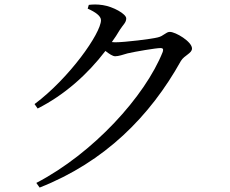

<svg xmlns="http://www.w3.org/2000/svg" viewBox="-20 -797 1040 867"><path d="M144 29 159 50C453 -66 657 -271 797 -522C813 -548 847 -556 847 -578C847 -609 773 -653 747 -653C729 -653 719 -634 692 -628C665 -621 544 -606 500 -606L485 -607C498 -625 510 -643 521 -662C537 -687 550 -695 550 -714C550 -734 491 -767 444 -774C418 -778 399 -777 381 -775L376 -758C410 -743 436 -725 436 -706C436 -647 293 -444 136 -327L150 -307C271 -368 375 -461 456 -567C474 -553 489 -543 500 -543C516 -543 535 -550 556 -556C590 -564 684 -580 705 -580C715 -580 719 -576 715 -563C635 -362 401 -105 144 29Z"/></svg>

Font: Noto Serif KR Medium
Style: Regular
Weight: 500
Designer: Ryoko NISHIZUKA 西塚涼子 (kana & ideographs); Frank Grießhammer (Latin, Greek & Cyrillic); Wenlong ZHANG 张文龙 (bopomofo); San
Foundry: Adobe
Version: Version 2.001;hotconv 1.1.0;makeotfexe 2.6.0